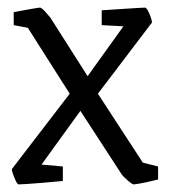

<svg xmlns="http://www.w3.org/2000/svg" viewBox="-20 -475 443 504"><path d="M29 9Q26 9 22 1Q18 -7 14.5 -17Q11 -27 11 -31L163 -229L53 -402L16 -409V-443Q16 -443 31.5 -446Q47 -449 64.5 -452Q82 -455 85 -455Q89 -455 98.5 -444.5Q108 -434 112 -429L210 -275L304 -406L247 -409V-448Q247 -448 263 -449Q279 -450 300.5 -451.5Q322 -453 340 -454Q358 -455 361 -455Q364 -455 368.5 -446.5Q373 -438 376 -429Q379 -420 379 -416L237 -229L355 -48L395 -38V-4Q395 -4 381 -0.5Q367 3 351 6Q335 9 331 9Q327 9 314.5 -2Q302 -13 299 -18L191 -184L89 -43L145 -38V0Q145 0 129 1.5Q113 3 90.5 5Q68 7 50 8Q32 9 29 9Z"/></svg>

Font: Grenze Gotisch Light
Style: Regular
Weight: 300
Designer: Renata Polastri
Foundry: Omnibus-Type
Version: Version 1.001